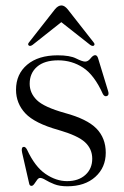

<svg xmlns="http://www.w3.org/2000/svg" viewBox="-20 -658 446 689"><path d="M220.5 -8Q261.5 -8 286.2 -30.2Q311 -52.5 311 -88.5Q311 -123.5 285.2 -147.5Q259.5 -171.5 190 -191.5Q104.5 -215.5 71 -251.2Q37.5 -287 37.5 -336Q37.5 -392 77.5 -425.8Q117.5 -459.5 187 -459.5Q231 -459.5 253.2 -448.2Q275.5 -437 285.5 -437Q296 -437 305 -448.5Q314 -460 321.5 -460Q328 -460 331.5 -450.5L368 -331Q372.5 -317 364 -313.5Q355.5 -310 349.5 -320Q318.5 -389 278.2 -415.2Q238 -441.5 189 -441.5Q139.5 -441.5 113 -418.5Q86.5 -395.5 86.5 -357.5Q86.5 -324 112.2 -298.8Q138 -273.5 213 -252.5Q292.5 -231 326 -196.8Q359.5 -162.5 359.5 -110Q359.5 -57 322 -23.2Q284.5 10.5 221.5 10.5Q193.5 10.5 174.8 3Q156 -4.5 143.8 -12Q131.5 -19.5 124 -19.5Q118 -19.5 113 -12.2Q108 -5 103 2Q98 9 93 9Q86 9 84.5 0L59.5 -109.5Q55.5 -128 63 -130.5Q70.5 -133.5 77 -121Q105.5 -59.5 143.5 -33.8Q181.5 -8 220.5 -8ZM317 -494.5Q312 -491 303.5 -497L200 -578.5L97 -497Q88.5 -491 83.5 -494.5Q78 -499 84.5 -506.5L177 -624.5Q188.5 -638.5 200.5 -638.5Q211.5 -638.5 223 -624.5L315.5 -506.5Q322 -499 317 -494.5Z"/></svg>

Font: Fraunces 72pt S000 Light
Style: Regular
Weight: 300
Version: Version 1.000; ttfautohint (v1.8.3)